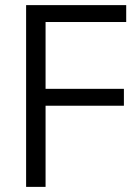

<svg xmlns="http://www.w3.org/2000/svg" viewBox="-20 -730 524 750"><path d="M473 -644H158V-383H464V-317H158V0H82V-710H473Z"/></svg>

Font: LivvicRegular
Style: Regular
Weight: 400
Designer: Jacques Le Bailly, Baron von Fonthausen
Version: Version 1.001; ttfautohint (v1.8.2)